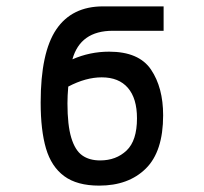

<svg xmlns="http://www.w3.org/2000/svg" viewBox="-20 -570 640 602"><path d="M107.5 -248.5Q107.5 -405.5 156.5 -477.8Q205.5 -550 303 -550H493V-473.5H333.5Q232 -473.5 207 -384Q262 -408 322 -408Q415.5 -408 453.5 -351.8Q491.5 -295.5 491.5 -208.5Q491.5 -95 437.2 -41.5Q383 12 291 12Q221.5 12 181.2 -17.8Q141 -47.5 124.2 -104.5Q107.5 -161.5 107.5 -248.5ZM409.5 -199Q409.5 -261.5 381 -294.5Q352.5 -327.5 299 -327.5Q249 -327.5 194 -298.5Q191.5 -270 191.5 -246Q191.5 -177.5 203.5 -138Q215.5 -98.5 237.8 -82.8Q260 -67 294 -67Q344 -67 376.8 -98Q409.5 -129 409.5 -199Z"/></svg>

Font: JuliaMono Medium
Style: Regular
Weight: 500
Monospace: yes
Designer: cormullion
Foundry: corm
Version: Version 0.054; ttfautohint (v1.8.4)